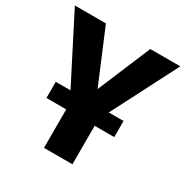

<svg xmlns="http://www.w3.org/2000/svg" viewBox="-167 -826 928 959"><g transform="rotate(30 297.0 -346.5)"><path d="M428 -693 300 -388 172 -693H-7L186 -315H101V-222H215V0H379V-222H492V-315H407L601 -693Z"/></g></svg>

Font: Fira Sans
Style: Bold
Weight: 700
Designer: Carrois Corporate & Edenspiekermann AG
Foundry: Carrois Corporate GbR & Edenspiekermann AG
Version: Version 4.203